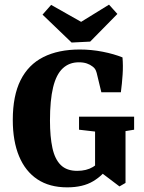

<svg xmlns="http://www.w3.org/2000/svg" viewBox="-20 -796 620 826"><path d="M269 10Q193 10 141 -24.5Q89 -59 62 -124Q35 -189 35 -280Q35 -384 68.5 -451Q102 -518 166.5 -550.5Q231 -583 323 -583Q373 -583 421.5 -573.5Q470 -564 507 -549Q510 -513 507.5 -475Q505 -437 500 -399H416L396 -482Q393 -493 389 -499Q385 -505 378 -510Q368 -518 353.5 -523Q339 -528 319 -528Q278 -528 250 -502Q222 -476 208.5 -420.5Q195 -365 195 -277Q195 -208 205.5 -159.5Q216 -111 241.5 -86Q267 -61 312 -61Q352 -61 379.5 -77.5Q407 -94 424 -120L446 -80Q425 -43 381 -16.5Q337 10 269 10ZM494 6 416 -53H389V-230L320 -238V-294H557V-238L520 -232V-9ZM485 -736 368 -617 288 -613 163 -733 200 -775 329 -702 449 -776Z"/></svg>

Font: Yrsa
Style: Bold
Weight: 700
Version: Version 2.004